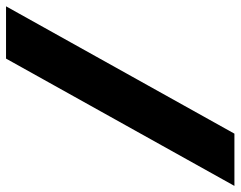

<svg xmlns="http://www.w3.org/2000/svg" viewBox="-142 -666 774 617"><g transform="rotate(-90 244.5 -357.0)"><path d="M533.2 -724.1 124 9.8H-43.9L365.2 -724.1Z"/></g></svg>

Font: TypoPRO Open Sans
Style: Italic
Weight: 800
Italic angle: -12°
Foundry: Ascender Corporation
Version: Version 1.10